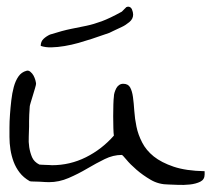

<svg xmlns="http://www.w3.org/2000/svg" viewBox="-20 -541 640 564"><path d="M337.9 -85.9Q312.5 -85.9 287.6 -73.7Q262.7 -61.5 236.3 -45.9Q210 -30.3 181.6 -18.1Q153.3 -5.9 124 -5.9Q120.1 -5.9 112.3 -6.3Q104.5 -6.8 95.2 -7.3Q85.9 -7.8 78.1 -7.8Q70.3 -7.8 67.4 -8.8Q48.8 -19.5 37.6 -34.2Q26.4 -48.8 20 -65.9Q13.7 -83 10.7 -101.6Q7.8 -120.1 7.8 -138.7V-166Q7.8 -183.6 9.3 -204.1Q10.7 -224.6 13.2 -246.1Q15.6 -267.6 20.5 -285.6Q25.4 -303.7 34.2 -316.4Q43 -329.1 57.6 -333Q63.5 -335 69.3 -330.1Q75.2 -325.2 78.6 -318.8Q82 -312.5 84 -305.2Q85.9 -297.9 85.9 -294.9Q85.9 -292 83 -282.2Q80.1 -272.5 76.7 -261.2Q73.2 -250 70.3 -240.2Q67.4 -230.5 67.4 -228.5Q67.4 -227.5 66.9 -220.2Q66.4 -212.9 65.9 -204.1Q65.4 -195.3 65.4 -185.1Q65.4 -174.8 65.4 -168.9Q65.4 -156.2 64.5 -140.1Q63.5 -124 65.9 -108.4Q68.4 -92.8 74.2 -79.1Q80.1 -65.4 95.7 -57.6Q96.7 -57.6 102.1 -57.1Q107.4 -56.6 113.8 -56.6Q120.1 -56.6 125.5 -56.2Q130.9 -55.7 132.8 -55.7Q185.5 -55.7 232.4 -79.1Q279.3 -102.5 314.5 -142.6Q313.5 -148.4 313 -165Q312.5 -181.6 312.5 -199.7Q312.5 -217.8 313 -233.9Q313.5 -250 314.5 -256.8Q314.5 -262.7 316.4 -269Q318.4 -275.4 321.3 -281.2Q324.2 -287.1 329.6 -291Q335 -294.9 341.8 -294.9Q356.4 -294.9 362.3 -284.2Q368.2 -273.4 370.6 -255.9Q373 -238.3 374.5 -215.3Q376 -192.4 380.9 -168.9Q385.7 -145.5 397.5 -122.6Q409.2 -99.6 431.6 -81.5Q454.1 -63.5 490.2 -51.3Q526.4 -39.1 581.1 -38.1Q581.1 -36.1 581.1 -33.2Q581.1 -30.3 581.1 -28.3Q581.1 -13.7 568.4 -7.3Q555.7 -1 537.6 1Q519.5 2.9 502 2Q484.4 1 475.6 1Q446.3 1 422.9 -12.7Q399.4 -26.4 380.9 -42.5Q362.3 -58.6 351.1 -72.3Q339.8 -85.9 337.9 -85.9ZM99.6 -406.2Q99.6 -418.9 107.9 -426.8Q116.2 -434.6 127 -439.5Q164.1 -451.2 188.5 -456.1Q212.9 -460.9 233.9 -465.3Q254.9 -469.7 278.8 -478.5Q302.7 -487.3 337.9 -506.8Q339.8 -508.8 344.7 -513.7Q349.6 -518.6 351.6 -520.5H353.5Q353.5 -520.5 354 -521Q354.5 -521.5 355.5 -521.5Q364.3 -521.5 367.7 -513.2Q371.1 -504.9 371.1 -498Q371.1 -485.4 359.9 -476.1Q348.6 -466.8 337.9 -461.9Q321.3 -454.1 314 -450.7Q306.6 -447.3 300.8 -444.3Q293.9 -442.4 280.8 -437.5Q267.6 -432.6 249.5 -426.8Q231.4 -420.9 210.9 -415Q190.4 -409.2 169.9 -405.8Q149.4 -402.3 131.3 -401.9Q113.3 -401.4 99.6 -406.2Z"/></svg>

Font: Swanky and Moo Moo Cyrillic
Style: Regular
Weight: 400
Designer: Kimberly Geswein; Denis Ignatov
Foundry: Kimberly Geswein; Denis Ignatov
Version: Version 1.003 June 27, 2018